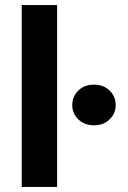

<svg xmlns="http://www.w3.org/2000/svg" viewBox="-20 -740 507 760"><path d="M66 0V-720H206V0ZM352 -244Q314 -244 290 -267.5Q266 -291 266 -324Q266 -358 290 -381.5Q314 -405 352 -405Q390 -405 414 -381.5Q438 -358 438 -324Q438 -291 414 -267.5Q390 -244 352 -244Z"/></svg>

Font: DM Sans ExtraBold
Style: Regular
Weight: 800
Designer: Colophon Foundry, Jonny Pinhorn
Foundry: Colophon Foundry
Version: Version 4.004; ttfautohint (v1.8.4.7-5d5b)